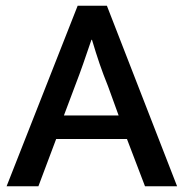

<svg xmlns="http://www.w3.org/2000/svg" viewBox="-20 -650 641 670"><path d="M203 -247H394L357 -349Q340 -391 327.5 -427.5Q315 -464 301 -511H299Q284 -467 271 -429.5Q258 -392 241 -348ZM251 -630H353L598 0H486L423 -165H176L114 0H3Z"/></svg>

Font: Mukta Medium
Style: Regular
Weight: 500
Designer: Girish Dalvi and Yashodeep Gholap
Foundry: Ek Type
Version: Version 2.538;PS 1.002;hotconv 16.6.51;makeotf.lib2.5.65220;